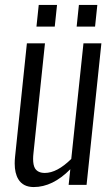

<svg xmlns="http://www.w3.org/2000/svg" viewBox="-20 -755 452 784"><path d="M128.9 -646.5 138.2 -734.9H212.9L203.6 -646.5ZM293 -646.5 302.2 -734.9H377.4L368.2 -646.5ZM117.7 8.8Q74.2 8.8 54.7 -23.4Q40 -47.9 40 -87.4Q40 -100.1 41.5 -114.7L89.8 -578.1H163.6L116.7 -129.9Q115.2 -116.7 115.2 -106Q115.2 -80.6 123 -67.4Q134.8 -48.8 163.1 -48.8Q212.9 -48.8 271 -106L320.8 -578.1H394L333.5 0H260.3L267.1 -64Q195.3 8.8 117.7 8.8Z"/></svg>

Font: Oswald
Style: Light
Weight: 300
Designer: Vernon Adams
Foundry: Vernon Adams
Version: 3.0; ttfautohint (v0.95.6-bc232) -l 8 -r 50 -G 200 -x 0 -w "